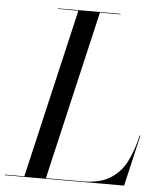

<svg xmlns="http://www.w3.org/2000/svg" viewBox="-98 -797 713 843"><g transform="rotate(5 258.5 -375.0)"><path d="M480.5 0H-45V-2.5H40.5L213.5 -747.5H124V-750H399V-747.5H308.5L135.5 -2.5H295Q373.5 -2.5 419.5 -31.8Q465.5 -61 490.2 -111.2Q515 -161.5 529.5 -225H532.5Z"/></g></svg>

Font: Bodoni* 72pt
Style: Italic
Weight: 400
Italic angle: -13°
Version: Version 2.3